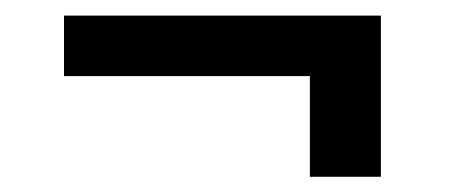

<svg xmlns="http://www.w3.org/2000/svg" viewBox="-20 -410 594 246"><path d="M468 -183.5H377V-312.5H62V-390H468Z"/></svg>

Font: Roberto Sans
Style: Regular
Weight: 400
Designer: Google (font) & Cristiano Sobral (main changes)
Version: Version 1.500; ttfautohint (v1.8.4.7-5d5b-dirty)